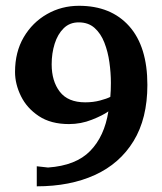

<svg xmlns="http://www.w3.org/2000/svg" viewBox="-20 -658 568 673"><path d="M496.6 -360.4Q496.6 -242.7 448.2 -163.6Q399.9 -84.5 312.7 -44.7Q225.6 -4.9 108.9 -4.9V-75.2L148.4 -70.8Q246.1 -77.6 296.1 -128.9Q346.2 -180.2 359.9 -267.6Q340.3 -253.4 302 -238.3Q263.7 -223.1 221.7 -223.1Q158.2 -223.1 116.2 -251Q74.2 -278.8 53.5 -321Q32.7 -363.3 32.7 -405.8Q32.7 -475.6 63.2 -527.6Q93.8 -579.6 144.8 -608.6Q195.8 -637.7 256.8 -637.7Q369.1 -637.7 432.9 -566.2Q496.6 -494.6 496.6 -360.4ZM366.7 -318.4Q367.7 -329.6 368.2 -341.8Q368.7 -354 368.7 -367.2Q368.7 -402.3 363.5 -439.5Q358.4 -476.6 345.9 -508.5Q333.5 -540.5 311.5 -560.1Q289.6 -579.6 255.9 -579.6Q224.1 -579.6 203.1 -558.8Q182.1 -538.1 171.6 -504.6Q161.1 -471.2 161.1 -432.6Q161.1 -373.5 189.7 -336.4Q218.3 -299.3 278.8 -299.3Q306.6 -299.3 330.6 -305.7Q354.5 -312 366.7 -318.4Z"/></svg>

Font: Annapurna SIL
Style: Bold
Weight: 700
Designer: Peter Martin, Annie Olsen
Foundry: SIL International
Version: Version 2.000